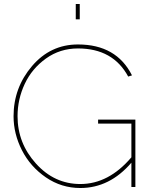

<svg xmlns="http://www.w3.org/2000/svg" viewBox="-20 -938 760 963"><path d="M380 -918V-841H360V-918ZM472 -338H659V0H639V-122Q530 5 383 5Q288 5 210 -48.5Q132 -102 90 -184.5Q48 -267 48 -355Q48 -498 140.5 -606.5Q233 -715 371 -715Q564 -715 642 -560L623 -554Q547 -695 371 -695Q281 -695 210.5 -644.5Q140 -594 104 -517Q68 -440 68 -355Q68 -220 160.5 -117.5Q253 -15 383 -15Q525 -15 639 -149V-318H472Z"/></svg>

Font: Raleway-v4020 Thin
Style: Regular
Weight: 250
Designer: Matt McInerney, Pablo Impallari, Rodrigo Fuenzalida
Foundry: Matt McInerney, Pablo Impallari, Rodrigo Fuenzalida
Version: Version 4.020;PS 004.020;hotconv 1.0.88;makeotf.lib2.5.64775